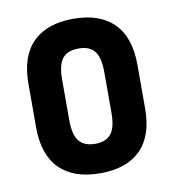

<svg xmlns="http://www.w3.org/2000/svg" viewBox="-64 -558 564 623"><g transform="rotate(-10 218.0 -246.5)"><path d="M218 8Q131 8 84.5 -38Q38 -84 38 -174V-318Q38 -409 84.5 -455Q131 -501 218 -501Q304 -501 350.5 -455Q397 -409 397 -318V-174Q397 -84 351 -38Q305 8 218 8ZM218 -89Q254 -89 270.5 -110Q287 -131 287 -179V-313Q287 -361 270.5 -382Q254 -403 218 -403Q181 -403 164.5 -382Q148 -361 148 -313V-179Q148 -131 165 -110Q182 -89 218 -89Z"/></g></svg>

Font: Sofia Sans Condensed
Style: Bold
Weight: 700
Designer: Botio Nikoltchev, Ani Petrova
Foundry: lettersoup
Version: Version 4.101; ttfautohint (v1.8.4.7-5d5b)